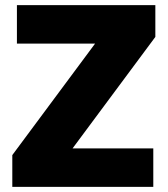

<svg xmlns="http://www.w3.org/2000/svg" viewBox="-20 -729 657 749"><path d="M28 -124V0H578V-150H263L586 -585V-709H46V-559H351Z"/></svg>

Font: MV Cash ExtraBold
Style: Regular
Weight: 800
Designer: Rodrigo Fuenzalida
Foundry: fragTYPE
Version: Version 1.100;Glyphs 3.1.2 (3151)